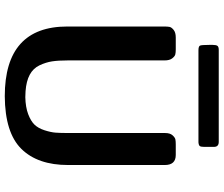

<svg xmlns="http://www.w3.org/2000/svg" viewBox="-86 -828 936 804"><g transform="rotate(90 382.0 -426.0)"><path d="M168 -834V-849Q168 -863 172 -868.5Q176 -874 189 -874H574Q594 -874 595 -856V-812Q595 -799 591.5 -794.5Q588 -790 576 -789H191Q174 -789 171 -795.5Q168 -802 168 -834ZM91 -240V-644Q91 -659 92.5 -667.5Q94 -676 105 -685Q116 -694 137 -694H187Q200 -694 208 -692Q216 -690 224.5 -679Q233 -668 233 -647V-242Q233 -202 237 -176Q241 -150 253.5 -123.5Q266 -97 293 -82.5Q320 -68 362 -65L387 -64Q429 -65 458 -76Q487 -87 502 -102.5Q517 -118 525.5 -144.5Q534 -171 535.5 -191Q537 -211 537 -243V-649Q537 -670 546.5 -680.5Q556 -691 564 -692.5Q572 -694 585 -694H629Q671 -694 671 -648V-243Q671 -116 603.5 -47.5Q536 21 383 22Q91 22 91 -240Z"/></g></svg>

Font: CMU Sans Serif
Style: Bold
Weight: 700
Version: Version 0.7.0